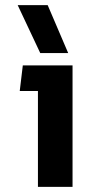

<svg xmlns="http://www.w3.org/2000/svg" viewBox="-20 -729 361 749"><path d="M137 -522 49 -709H166L246 -522ZM128 0V-374H57L69 -474H263V0Z"/></svg>

Font: Kanit Medium
Style: Regular
Weight: 500
Designer: Katatrad Team
Foundry: CadsonDemak
Version: Version 2.000; ttfautohint (v1.8.3)